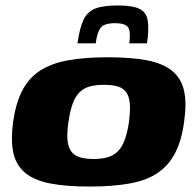

<svg xmlns="http://www.w3.org/2000/svg" viewBox="-20 -677 716 704"><path d="M308 7Q221 7 163 -4.5Q105 -16 72 -43.5Q39 -71 29 -116.5Q19 -162 28 -230Q38 -299 61.5 -344.5Q85 -390 125.5 -417Q166 -444 227.5 -455.5Q289 -467 376 -467Q463 -467 521 -455.5Q579 -444 612 -416.5Q645 -389 655 -343.5Q665 -298 655 -230Q646 -162 622.5 -116.5Q599 -71 559 -43.5Q519 -16 457 -4.5Q395 7 308 7ZM323 -94Q353 -94 375 -100.5Q397 -107 412 -122Q427 -137 437 -163.5Q447 -190 453 -230Q458 -271 456 -297Q454 -323 443 -338.5Q432 -354 411.5 -360Q391 -366 361 -366Q331 -366 309 -360Q287 -354 271.5 -338.5Q256 -323 246.5 -297Q237 -271 231 -230Q225 -190 227.5 -163.5Q230 -137 241 -122Q252 -107 272.5 -100.5Q293 -94 323 -94ZM411 -657Q465 -657 490.5 -645Q516 -633 521.5 -602.5Q527 -572 519 -518H454Q460 -560 450 -576Q440 -592 402 -592Q362 -592 349 -575Q336 -558 331 -518H264Q272 -574 286 -604Q300 -634 329 -645.5Q358 -657 411 -657Z"/></svg>

Font: Genos Thin ExtraBold
Style: Italic
Weight: 800
Italic angle: -8°
Version: Version 1.010